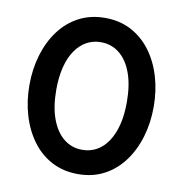

<svg xmlns="http://www.w3.org/2000/svg" viewBox="-81 -792 844 884"><g transform="rotate(10 340.5 -350.0)"><path d="M340.5 15Q272 15 218 -13.5Q164 -42 126.8 -92.5Q89.5 -143 69.8 -209Q50 -275 50 -350Q50 -425.5 69.8 -491.5Q89.5 -557.5 126.8 -607.8Q164 -658 218 -686.5Q272 -715 340.5 -715Q409 -715 462.8 -686.5Q516.5 -658 554 -607.8Q591.5 -557.5 611.2 -491.5Q631 -425.5 631 -350Q631 -275 611.2 -209Q591.5 -143 554 -92.5Q516.5 -42 462.8 -13.5Q409 15 340.5 15ZM340.5 -98.5Q378 -98.5 408.2 -115.5Q438.5 -132.5 460.2 -165Q482 -197.5 493.8 -244Q505.5 -290.5 505.5 -350Q505.5 -429.5 485 -485.8Q464.5 -542 427.2 -571.8Q390 -601.5 340.5 -601.5Q303.5 -601.5 273.2 -584.5Q243 -567.5 221 -535.2Q199 -503 187.2 -456.2Q175.5 -409.5 175.5 -350Q175.5 -271 196.2 -214.8Q217 -158.5 254 -128.5Q291 -98.5 340.5 -98.5Z"/></g></svg>

Font: Geologica Cursive Medium
Style: Regular
Weight: 500
Designer: Sindre Bremnes, Frode Helland
Foundry: Monokrom Skriftforlag AS
Version: Version 1.010;gftools[0.9.28]